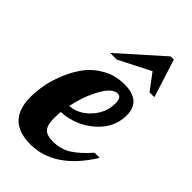

<svg xmlns="http://www.w3.org/2000/svg" viewBox="-232 -821 899 899"><g transform="rotate(45 217.5 -372.0)"><path d="M152 -162Q152 -113 169 -95.5Q186 -78 224 -78Q278 -78 317.5 -103.5Q357 -129 401 -179H435Q320 6 160 6Q4 6 4 -153Q4 -190 12 -233.5Q20 -277 40.5 -326Q61 -375 90.5 -414Q120 -453 168 -479Q216 -505 274 -505Q384 -505 384 -409Q384 -326 315.5 -266.5Q247 -207 154 -202Q152 -174 152 -162ZM415 -561H383L323 -641L166 -561H122L334 -750H355ZM307 -411Q307 -452 282 -452Q247 -452 213 -391Q179 -330 162 -250Q220 -254 263.5 -302Q307 -350 307 -411Z"/></g></svg>

Font: Lobster Two
Style: Bold Italic
Weight: 700
Designer: Pablo Impallari
Foundry: Pablo Impallari. www.impallari.com
Version: Version 2.000